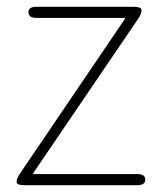

<svg xmlns="http://www.w3.org/2000/svg" viewBox="-20 -547 478 567"><path d="M53 0Q29 0 29 -10Q29 -19 38 -33L348 -490Q351 -494 346 -494H88Q64 -494 64 -511Q64 -527 88 -527H374Q398 -527 398 -517Q398 -507 389 -493L79 -37Q76 -33 81 -33H385Q409 -33 409 -17Q409 0 385 0Z"/></svg>

Font: Resource Han Rounded JP ExtraLight
Style: Regular
Weight: 250
Designer: Cyano Hao (round all glyphs); Ryoko NISHIZUKA 西塚涼子 (kana, bopomofo & ideographs); Paul D. Hunt (Latin, Greek & Cyrillic)
Foundry: Cyano Hao
Version: 0.990